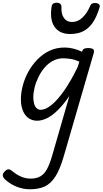

<svg xmlns="http://www.w3.org/2000/svg" viewBox="-115 -867 751 1406"><path d="M104 519Q57 519 11.5 502Q-34 485 -71 453Q-92 436 -94.5 420Q-97 404 -79 387Q-63 371 -50 373Q-37 375 -20 390Q6 412 39.5 426.5Q73 441 110 441Q152 441 180.5 424.5Q209 408 229 371.5Q249 335 267 273L393 -164Q351 -103 310.5 -62.5Q270 -22 231.5 -2.5Q193 17 157 17Q121 17 94 -2Q67 -21 52.5 -56.5Q38 -92 38 -140Q38 -187 51.5 -239Q65 -291 92 -340.5Q119 -390 158 -430.5Q197 -471 247 -495Q297 -519 359 -519Q389 -519 422 -511Q455 -503 486 -488V-491Q491 -505 501 -510Q511 -515 529 -515Q559 -515 568 -506Q577 -497 571 -477L352 277Q324 374 290 426.5Q256 479 211.5 499Q167 519 104 519ZM183 -63Q219 -63 263 -99Q307 -135 356 -205Q405 -275 454 -377L466 -416Q431 -431 402 -435.5Q373 -440 348 -440Q307 -440 272.5 -421.5Q238 -403 211.5 -372Q185 -341 166.5 -303Q148 -265 138.5 -226.5Q129 -188 129 -155Q129 -128 135 -107Q141 -86 153.5 -74.5Q166 -63 183 -63ZM398 -618Q321 -618 284.5 -670.5Q248 -723 263 -819Q265 -833 274 -840Q283 -847 300 -847Q317 -847 326 -839Q335 -831 335 -819Q332 -765 353 -735.5Q374 -706 412 -706Q456 -706 489.5 -739Q523 -772 541 -815Q548 -833 556.5 -839Q565 -845 580 -845Q600 -845 609.5 -836Q619 -827 614 -813Q593 -742 563 -699.5Q533 -657 493 -637.5Q453 -618 398 -618Z"/></svg>

Font: Playwrite AU QLD
Style: Regular
Weight: 400
Designer: Veronika Burian, José Scaglione
Foundry: TypeTogether
Version: Version 1.002